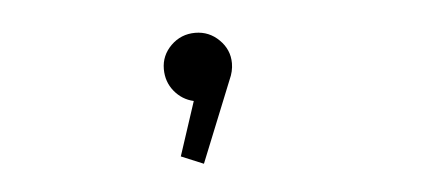

<svg xmlns="http://www.w3.org/2000/svg" viewBox="-30 -162 770 330"><g transform="rotate(-5 355.0 3.0)"><path d="M373.5 -52Q373.5 -38 367 -24L310.5 116L272 100L302.5 7Q282.5 2.5 269.2 -13.8Q256 -30 256 -52Q256 -75.5 273.2 -92.5Q290.5 -109.5 315 -109.5Q339 -109.5 356.2 -92.5Q373.5 -75.5 373.5 -52Z"/></g></svg>

Font: League Mono UltraLight
Style: Regular
Weight: 200
Width: 6
Designer: Tyler Finck
Foundry: The League of Moveable Type / Tyler Finck
Version: Version 2.210